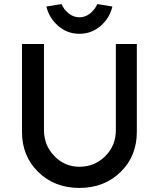

<svg xmlns="http://www.w3.org/2000/svg" viewBox="-20 -917 780 943"><path d="M88 -269V-701H196V-278Q196 -203 247 -150.5Q298 -98 370 -98Q445 -98 497 -150Q549 -202 549 -278V-701H652V-269Q652 -150 572 -72Q492 6 370 6Q248 6 168 -72Q88 -150 88 -269ZM208 -885 282 -897Q294 -870 317.5 -851Q341 -832 370 -832Q399 -832 422.5 -851Q446 -870 458 -897L532 -885Q519 -829 474.5 -790Q430 -751 370 -751Q310 -751 265.5 -790Q221 -829 208 -885Z"/></svg>

Font: Easer Grotesk
Style: Regular
Weight: 400
Designer: Boardeaser, Bonnie Shaver-Troup, Thomas Jockin
Foundry: Lexend
Version: Version 1.008;Glyphs 3.1.2 (3151)